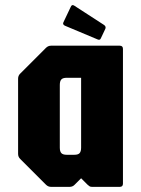

<svg xmlns="http://www.w3.org/2000/svg" viewBox="-20 -728 549 748"><path d="M179 0Q167.5 0 159 -8.5L59 -108.5Q50.5 -116.5 50.5 -128.5V-421.5Q50.5 -433.5 59 -441.5L159 -541.5Q167.5 -550 179 -550H446.5Q459 -550 459 -537.5V-12.5Q459 0 446.5 0H338.5Q332 0 328.5 -2.5Q325 -5 321 -8.5L296 -33.5L271 -8.5Q263 0 251 0ZM240 -125H269.5Q284.5 -125 290.2 -131.5Q296 -138 296 -153V-425H240.5Q225 -425 219 -418.5Q213 -412 213 -397V-153Q213 -138 219 -131.5Q225 -125 240 -125ZM360 -574.5 232.5 -628Q223 -633 227 -641L255 -700Q259.5 -712 268.5 -706.5L385 -631Q394 -625 390.5 -616L373 -579Q369.5 -570 360 -574.5Z"/></svg>

Font: Jaro 24pt
Style: Regular
Weight: 400
Designer: Agyei Archer, Celine Hurka, Mirko Velimirović
Version: Version 1.000